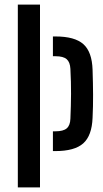

<svg xmlns="http://www.w3.org/2000/svg" viewBox="-20 -820 452 840"><path d="M58 0V-800H155V0ZM211.5 -159V-245.5H222Q257 -245.5 272 -258.5Q287 -271.5 288 -300.5Q290.5 -357.5 290.8 -409.8Q291 -462 288 -519Q286.5 -548 271.8 -561Q257 -574 223 -574H211.5V-660.5H223Q307 -660.5 344.8 -626.8Q382.5 -593 385 -515Q387 -454 387.2 -405.2Q387.5 -356.5 385 -304.5Q382 -226.5 344.2 -192.8Q306.5 -159 222 -159Z"/></svg>

Font: Big Shoulders Stencil Text SemiBold
Style: Regular
Weight: 600
Designer: Patric King
Foundry: XO Type Co
Version: Version 1.000